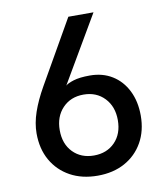

<svg xmlns="http://www.w3.org/2000/svg" viewBox="-83 -800 766 879"><g transform="rotate(-10 300.0 -360.0)"><path d="M301 10Q228 10 173.5 -20Q119 -50 88.5 -103.5Q58 -157 58 -229Q58 -276 75.5 -327Q93 -378 126 -436L294 -730H411L230 -421Q239 -430 267.5 -439Q296 -448 344 -448Q403 -448 447.5 -420.5Q492 -393 517 -343Q542 -293 542 -227Q542 -156 511.5 -102.5Q481 -49 427 -19.5Q373 10 301 10ZM300 -84Q360 -84 397.5 -122.5Q435 -161 435 -225Q435 -288 397.5 -327.5Q360 -367 300 -367Q240 -367 202.5 -327.5Q165 -288 165 -225Q165 -161 202.5 -122.5Q240 -84 300 -84Z"/></g></svg>

Font: Tiny SemiBold
Style: Regular
Weight: 600
Designer: Philipp Nurullin, Konstantin Bulenkov
Foundry: JetBrains
Version: Version 2.251; ttfautohint (v1.8.4.7-5d5b)